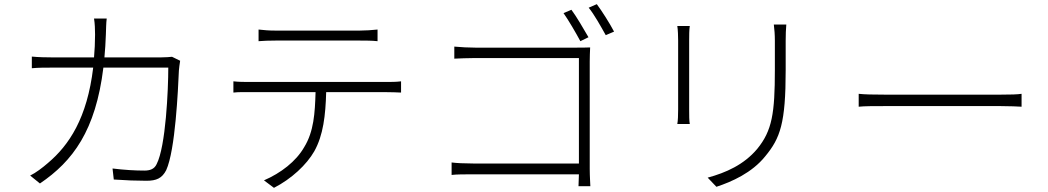

<svg xmlns="http://www.w3.org/2000/svg" viewBox="-20 -866 5040 923"><path d="M807 -593C794 -592 778 -590 750 -590H482C485 -625 488 -662 489 -701C490 -725 490 -754 493 -777H432C436 -754 437 -723 437 -700C437 -661 435 -625 432 -590H238C199 -590 164 -591 133 -594V-538C165 -541 196 -541 239 -541H428C399 -298 312 -168 210 -82C186 -61 152 -35 125 -22L172 16C330 -91 440 -238 477 -541H789C789 -435 777 -162 733 -77C722 -53 701 -46 674 -46C630 -46 577 -49 521 -56L527 -3C583 1 637 3 684 3C732 3 759 -9 779 -48C823 -144 836 -436 840 -527C841 -539 843 -555 846 -574Z M1710 -671C1735 -671 1768 -671 1795 -668V-724C1768 -721 1735 -719 1710 -719H1303C1272 -719 1250 -721 1223 -724V-668C1246 -670 1274 -671 1305 -671ZM1183 -472C1152 -472 1129 -472 1102 -475V-421C1129 -424 1152 -423 1183 -423H1497C1494 -323 1489 -234 1442 -158C1403 -90 1330 -34 1249 1L1297 37C1381 -6 1454 -74 1491 -139C1534 -216 1545 -311 1548 -423H1837C1860 -423 1888 -422 1908 -421V-475C1885 -472 1858 -472 1837 -472Z M2810 -829C2837 -796 2869 -738 2892 -697L2932 -714C2911 -754 2873 -814 2849 -846ZM2809 -687C2787 -725 2751 -787 2727 -819L2689 -803C2713 -769 2748 -709 2770 -668ZM2815 -570C2815 -590 2816 -617 2817 -638C2794 -637 2774 -637 2751 -637H2265C2234 -637 2195 -639 2164 -642V-584C2185 -585 2231 -587 2266 -587H2763V-80H2254C2214 -80 2172 -82 2151 -85V-25C2175 -28 2212 -28 2255 -28H2763C2762 0 2761 24 2761 29H2818C2818 22 2815 -18 2815 -54Z M3700 -748C3703 -725 3705 -699 3705 -670V-530C3705 -322 3692 -238 3620 -150C3556 -74 3470 -36 3382 -12L3424 32C3497 8 3595 -35 3659 -115C3731 -202 3757 -274 3757 -529V-670C3757 -700 3758 -726 3760 -748ZM3236 -741C3239 -724 3240 -689 3240 -672V-340C3240 -312 3239 -285 3236 -270H3296C3293 -285 3293 -313 3293 -340V-672C3293 -691 3293 -724 3296 -741Z M4108 -353C4135 -356 4179 -356 4235 -356H4790C4837 -356 4872 -354 4891 -353V-415C4871 -412 4841 -411 4789 -411H4235C4175 -411 4135 -412 4108 -415Z"/></svg>

Font: Spoqa Han Sans Neo Light
Style: Regular
Weight: 300
Designer: [Spoqa Han Sans Neo] Dong-huui Kim  Younghwa Kang  Yujin Lee  [Noto Sans] Ryoko NISHIZUKA  (kana & ideographs); Paul D. 
Foundry: Spoqa (http://www.spoqa-han-sans.com)
Version: Version 1.000